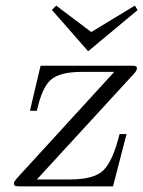

<svg xmlns="http://www.w3.org/2000/svg" viewBox="-20 -666 512 686"><path d="M29.8 -11.2Q29.8 -17.1 42 -30.8L388.2 -409.2H272.9Q194.8 -409.2 162.4 -381.6Q129.9 -354 111.8 -270H86.9L125 -431.2H442.9Q451.7 -431.2 455.3 -431.2Q459 -431.2 462.9 -430.2Q466.8 -429.2 468 -427Q469.2 -424.8 469.2 -420.9Q469.2 -414.1 458 -401.9L111.8 -24.9H231Q317.9 -24.9 350.8 -58.8Q383.8 -92.8 407.2 -187H432.1L383.8 0H56.2Q39.1 0 34.4 -1.7Q29.8 -3.4 29.8 -11.2ZM166 -629.9V-630.9L180.7 -646L305.7 -551.8H306.6L461.9 -646L471.7 -629.9L294.9 -482.9Z"/></svg>

Font: CMU Serif Extra
Style: RomanSlanted
Weight: 500
Italic angle: -9.46001°
Version: Version 0.7.0